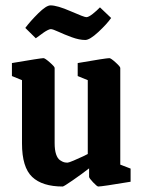

<svg xmlns="http://www.w3.org/2000/svg" viewBox="-20 -677 526 707"><path d="M293.9 -529.8Q272 -529.8 244.6 -539.8Q217.3 -549.8 195.8 -559.8Q174.3 -569.8 167 -569.8Q162.6 -569.8 154.3 -565.4Q146 -561 139.4 -556.2Q132.8 -551.3 123.3 -544.4Q113.8 -537.6 111.8 -536.1L73.2 -574.2Q91.3 -598.6 120.8 -627.9Q150.4 -657.2 166 -657.2Q190.9 -657.2 240.5 -635.5Q290 -613.8 297.9 -613.8Q306.2 -613.8 321.3 -625.7Q336.4 -637.7 348.1 -649.9L389.2 -610.8Q374 -588.9 342.3 -559.3Q310.5 -529.8 293.9 -529.8ZM210.9 9.8Q135.7 9.8 98.4 -25.6Q61 -61 61 -148.9V-381.8L23.9 -397V-444.8Q130.4 -462.9 140.1 -462.9Q145.5 -462.9 163.3 -447.3Q181.2 -431.6 181.2 -426.8V-149.9Q181.2 -125 186.5 -109.1Q191.9 -93.3 200.9 -87.2Q210 -81.1 215.8 -79.6Q221.7 -78.1 229 -78.1Q232.9 -78.1 251.5 -85.9Q270 -93.8 286.6 -101.6L303.2 -109.9V-381.8L266.1 -397V-444.8Q370.6 -462.9 382.8 -462.9Q388.2 -462.9 405.5 -447.3Q422.9 -431.6 422.9 -426.8V-70.8L460.9 -56.2V-7.8Q355 9.8 341.8 9.8Q337.4 9.8 322.8 -5.6Q308.1 -21 308.1 -25.9V-57.1Q281.2 -36.1 248 -13.2Q214.8 9.8 210.9 9.8Z"/></svg>

Font: Grenze SemiBold
Style: Regular
Weight: 600
Designer: Renata Polastri
Foundry: Omnibus-Type
Version: Version 1.002;PS 001.002;hotconv 1.0.88;makeotf.lib2.5.64775